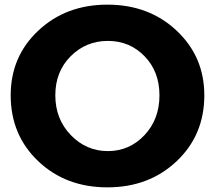

<svg xmlns="http://www.w3.org/2000/svg" viewBox="-20 -793 925 826"><path d="M442 -773Q621 -773 740 -661Q859 -549 859 -383Q859 -212 740 -99.5Q621 13 442 13Q263 13 144.5 -99.5Q26 -212 26 -383Q26 -550 145 -661.5Q264 -773 442 -773ZM666 -383Q666 -485 602 -551Q538 -617 444 -617Q350 -617 284 -551Q218 -485 218 -383Q218 -281 284.5 -212Q351 -143 444 -143Q537 -143 601.5 -211.5Q666 -280 666 -383Z"/></svg>

Font: Montserrat arm
Style: Bold
Weight: 700
Designer: Julieta Ulanovsky
Foundry: Julieta Ulanovsky
Version: Version 6.000;PS 006.000;hotconv 1.0.88;makeotf.lib2.5.64775